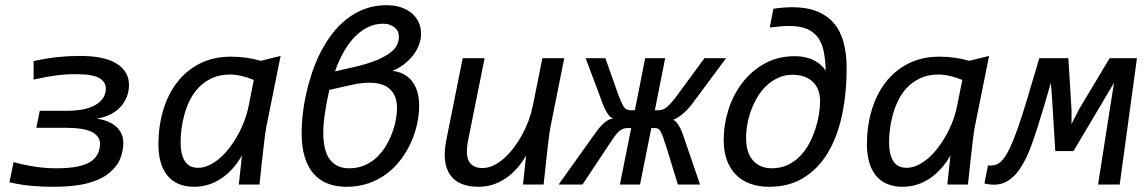

<svg xmlns="http://www.w3.org/2000/svg" viewBox="-20 -716 4438 745"><path d="M32.7 -86.9Q75.7 -75.2 116.7 -69.1Q157.7 -63 196.3 -63Q247.6 -63 280 -69.6Q312.5 -76.2 331.5 -88.6Q350.6 -101.1 359.4 -119.6Q368.2 -138.2 368.2 -157.2Q368.2 -187.5 336.7 -203.9Q305.2 -220.2 232.4 -220.2H121.1L134.3 -286.1H239.3Q276.4 -286.1 304.9 -292.2Q333.5 -298.3 352.5 -310.1Q371.6 -321.8 381.1 -337.4Q390.6 -353 390.6 -372.1Q390.6 -384.3 385 -394.3Q379.4 -404.3 366.2 -412.4Q353 -420.4 330.6 -424.3Q308.1 -428.2 273.4 -428.2Q253.9 -428.2 234.9 -427Q215.8 -425.8 196 -423.1Q176.3 -420.4 155 -416.5Q133.8 -412.6 110.4 -407.2V-479Q161.6 -490.2 204.6 -494.6Q247.6 -499 289.6 -499Q385.3 -499 432.9 -469Q480.5 -439 480.5 -386.2Q480.5 -361.8 471.9 -340.1Q463.4 -318.4 447.3 -301Q431.2 -283.7 408 -272Q384.8 -260.3 355.5 -255.9Q377.9 -252.4 397 -244.9Q416 -237.3 429.7 -225.6Q443.4 -213.9 450.9 -197.8Q458.5 -181.6 458.5 -161.1Q458.5 -131.8 446.8 -101.3Q435.1 -70.8 403.8 -44.9Q372.6 -19 320.3 -5.1Q268.1 8.8 186 8.8Q143.6 8.8 102.3 5.1Q61 1.5 16.6 -8.8Z M876 -496.1Q907.7 -496.1 936.5 -491.9Q965.3 -487.8 991.7 -480L1068.8 -499L1013.7 -225.1Q1011.7 -215.8 1009.5 -200.7Q1007.3 -185.5 1004.4 -159.9Q1001.5 -134.3 997.1 -95.5Q992.7 -56.6 986.8 0H906.7L918.9 -112.8Q885.3 -54.2 837.2 -22.7Q789.1 8.8 732.9 8.8Q697.8 8.8 671.6 -2.9Q645.5 -14.6 628.4 -36.4Q611.3 -58.1 603 -88.4Q594.7 -118.7 594.7 -155.8Q594.7 -226.1 613 -287.8Q631.3 -349.6 667 -396Q702.6 -442.4 755.1 -469.2Q807.6 -496.1 876 -496.1ZM680.7 -164.1Q680.7 -117.7 696.8 -91.3Q712.9 -64.9 749 -64.9Q770 -64.9 791 -74.7Q812 -84.5 832 -101.6Q852.1 -118.7 869.9 -141.8Q887.7 -165 902.6 -191.7Q917.5 -218.3 928.2 -247.3Q939 -276.4 944.8 -305.2L964.8 -405.8Q941.9 -415.5 917.7 -421.1Q893.6 -426.8 873 -426.8Q833 -426.8 803.2 -413.1Q773.4 -399.4 752 -377.4Q730.5 -355.5 716.8 -327.4Q703.1 -299.3 695.1 -270Q687 -240.7 683.8 -212.9Q680.7 -185.1 680.7 -164.1Z M1350.6 -455.1Q1408.7 -468.3 1443.6 -483.4Q1478.5 -498.5 1497.3 -513.9Q1516.1 -529.3 1522 -544.7Q1527.8 -560.1 1527.8 -574.2Q1527.8 -583.5 1524.2 -592.5Q1520.5 -601.6 1512.7 -608.4Q1504.9 -615.2 1493.4 -619.6Q1481.9 -624 1466.8 -624Q1433.1 -624 1404.5 -609.1Q1376 -594.2 1352.5 -568.8Q1329.1 -543.5 1311 -509.8Q1293 -476.1 1279.8 -439ZM1257.8 -367.2Q1246.6 -317.9 1240.5 -275.1Q1234.4 -232.4 1234.4 -202.1Q1234.4 -130.4 1260.3 -96.7Q1286.1 -63 1334.5 -63Q1368.2 -63 1395 -74.7Q1421.9 -86.4 1442.4 -106Q1462.9 -125.5 1477.8 -150.6Q1492.7 -175.8 1502.2 -201.7Q1511.7 -227.5 1516.1 -252.2Q1520.5 -276.9 1520.5 -295.9Q1520.5 -344.7 1493.4 -369.9Q1466.3 -395 1413.6 -395Q1395.5 -395 1378.4 -392.8Q1361.3 -390.6 1342.8 -386.2ZM1502.4 -440.9Q1523.4 -439 1542.2 -430.2Q1561 -421.4 1575.4 -405Q1589.8 -388.7 1598.1 -364Q1606.4 -339.4 1606.4 -306.2Q1606.4 -272.5 1598.6 -235.8Q1590.8 -199.2 1575.2 -164.3Q1559.6 -129.4 1536.1 -97.9Q1512.7 -66.4 1481.4 -42.7Q1450.2 -19 1410.9 -5.1Q1371.6 8.8 1324.7 8.8Q1283.7 8.8 1251.2 -3.9Q1218.8 -16.6 1196.3 -42.5Q1173.8 -68.4 1162.1 -107.9Q1150.4 -147.5 1150.4 -201.2Q1150.4 -233.4 1154.5 -272Q1158.7 -310.5 1167.7 -351.3Q1176.8 -392.1 1190.7 -433.6Q1204.6 -475.1 1224.1 -513.4Q1243.7 -551.8 1269 -585Q1294.4 -618.2 1326.2 -642.8Q1357.9 -667.5 1396 -681.6Q1434.1 -695.8 1479.5 -695.8Q1511.7 -695.8 1536.6 -687.3Q1561.5 -678.7 1578.9 -663.6Q1596.2 -648.4 1605 -628.4Q1613.8 -608.4 1613.8 -585Q1613.8 -561.5 1604.7 -539.3Q1595.7 -517.1 1580.3 -498Q1564.9 -479 1544.7 -464.4Q1524.4 -449.7 1502.4 -440.9Z M2116.2 -225.1Q2114.3 -215.8 2112.1 -200.7Q2109.9 -185.5 2106.9 -159.9Q2104 -134.3 2099.6 -95.5Q2095.2 -56.6 2089.4 0H2009.3L2021.5 -112.8Q1987.8 -54.2 1940.2 -22.7Q1892.6 8.8 1836.4 8.8Q1758.8 8.8 1726.3 -38.1Q1693.8 -85 1712.4 -175.8L1775.4 -490.2H1860.4L1797.4 -176.8Q1785.2 -117.7 1799.1 -90.8Q1813 -64 1852.5 -64Q1873.5 -64 1894.3 -73.7Q1915 -83.5 1934.8 -100.8Q1954.6 -118.2 1972.4 -141.4Q1990.2 -164.6 2005.1 -191.4Q2020 -218.3 2030.8 -247.3Q2041.5 -276.4 2047.4 -305.2L2084.5 -490.2H2169.4Z M2521 -288.1H2533.2Q2542 -288.1 2549.8 -290.5Q2557.6 -293 2566.4 -299.8Q2575.2 -306.6 2585.9 -318.8Q2596.7 -331.1 2611.3 -351.1L2713.4 -490.2H2797.4L2669.4 -317.9Q2662.1 -307.6 2652.8 -297.1Q2643.6 -286.6 2633.3 -277.6Q2623 -268.6 2612.3 -261.5Q2601.6 -254.4 2591.3 -251Q2600.1 -248 2607.7 -238Q2615.2 -228 2621.3 -214.8Q2627.4 -201.7 2632.3 -187.3Q2637.2 -172.9 2641.1 -161.1L2696.3 0H2610.4L2565.4 -146Q2557.6 -170.9 2552.2 -185.5Q2546.9 -200.2 2542 -207.8Q2537.1 -215.3 2531.7 -217.3Q2526.4 -219.2 2519 -219.2H2507.3L2463.4 0H2385.3L2429.2 -219.2H2416Q2406.2 -219.2 2398.2 -216.3Q2390.1 -213.4 2383.1 -207.3Q2376 -201.2 2368.2 -191.2Q2360.4 -181.2 2351.1 -167L2240.2 0H2147.5L2280.3 -186Q2288.1 -196.8 2296.6 -208.5Q2305.2 -220.2 2314.7 -230.2Q2324.2 -240.2 2335.2 -247.3Q2346.2 -254.4 2359.4 -256.8Q2349.6 -259.3 2342 -269Q2334.5 -278.8 2327.9 -292.2Q2321.3 -305.7 2315.9 -320.3Q2310.5 -335 2306.2 -347.2L2252.4 -490.2H2329.1L2372.1 -368.2Q2381.8 -340.8 2388.7 -324.7Q2395.5 -308.6 2401.4 -300.5Q2407.2 -292.5 2414.3 -290.3Q2421.4 -288.1 2430.2 -288.1H2443.4L2483.4 -490.2H2561Z M3184.1 -441.9Q3182.6 -481.4 3176.8 -513.4Q3170.9 -545.4 3155.5 -568.1Q3140.1 -590.8 3112.8 -603Q3085.4 -615.2 3041 -615.2Q3024.4 -615.2 3005.9 -613.5Q2987.3 -611.8 2966.8 -608.9L2981 -682.1Q3000.5 -685.1 3019 -686.5Q3037.6 -688 3054.2 -688Q3110.8 -688 3150.9 -671.6Q3190.9 -655.3 3216.3 -625Q3241.7 -594.7 3253.4 -551Q3265.1 -507.3 3265.1 -453.1Q3265.1 -351.6 3246.6 -266.6Q3228 -181.6 3190.7 -120.6Q3153.3 -59.6 3096.9 -25.4Q3040.5 8.8 2964.8 8.8Q2922.4 8.8 2889.4 -3.7Q2856.4 -16.1 2834 -39.6Q2811.5 -63 2799.8 -96.4Q2788.1 -129.9 2788.1 -171.9Q2788.1 -232.4 2806.6 -290.8Q2825.2 -349.1 2860.8 -395.3Q2896.5 -441.4 2947.5 -469.7Q2998.5 -498 3064 -498Q3106.4 -498 3137.7 -482.2Q3168.9 -466.3 3184.1 -441.9ZM3162.1 -324.2Q3162.1 -346.2 3155.5 -364.7Q3148.9 -383.3 3135.5 -397Q3122.1 -410.6 3102.1 -418.2Q3082 -425.8 3055.2 -425.8Q3026.4 -425.8 3001.7 -415Q2977.1 -404.3 2957 -386.2Q2937 -368.2 2921.9 -344Q2906.7 -319.8 2896.2 -292.5Q2885.7 -265.1 2880.4 -236.6Q2875 -208 2875 -181.2Q2875 -122.6 2902.3 -92.8Q2929.7 -63 2974.1 -63Q3009.3 -63 3036.9 -76.2Q3064.5 -89.4 3085.2 -111.1Q3106 -132.8 3120.6 -160.6Q3135.3 -188.5 3144.5 -217.5Q3153.8 -246.6 3158 -274.4Q3162.1 -302.2 3162.1 -324.2Z M3625 -496.1Q3656.7 -496.1 3685.5 -491.9Q3714.4 -487.8 3740.7 -480L3817.9 -499L3762.7 -225.1Q3760.7 -215.8 3758.5 -200.7Q3756.3 -185.5 3753.4 -159.9Q3750.5 -134.3 3746.1 -95.5Q3741.7 -56.6 3735.8 0H3655.8L3668 -112.8Q3634.3 -54.2 3586.2 -22.7Q3538.1 8.8 3481.9 8.8Q3446.8 8.8 3420.7 -2.9Q3394.5 -14.6 3377.4 -36.4Q3360.4 -58.1 3352.1 -88.4Q3343.8 -118.7 3343.8 -155.8Q3343.8 -226.1 3362.1 -287.8Q3380.4 -349.6 3416 -396Q3451.7 -442.4 3504.2 -469.2Q3556.6 -496.1 3625 -496.1ZM3429.7 -164.1Q3429.7 -117.7 3445.8 -91.3Q3461.9 -64.9 3498 -64.9Q3519 -64.9 3540 -74.7Q3561 -84.5 3581.1 -101.6Q3601.1 -118.7 3618.9 -141.8Q3636.7 -165 3651.6 -191.7Q3666.5 -218.3 3677.2 -247.3Q3688 -276.4 3693.8 -305.2L3713.9 -405.8Q3690.9 -415.5 3666.7 -421.1Q3642.6 -426.8 3622.1 -426.8Q3582 -426.8 3552.2 -413.1Q3522.5 -399.4 3501 -377.4Q3479.5 -355.5 3465.8 -327.4Q3452.1 -299.3 3444.1 -270Q3436 -240.7 3432.9 -212.9Q3429.7 -185.1 3429.7 -164.1Z M4324.7 0H4240.7L4288.6 -306.2L4302.7 -395L4269.5 -338.9L4145.5 -129.9H4074.7L4062.5 -330.1L4057.6 -395L4029.8 -299.8Q4005.4 -217.3 3985.1 -160.2Q3964.8 -103 3939.9 -64.7Q3915 -26.4 3881.8 -9.5Q3848.6 7.3 3799.8 -3.9L3813.5 -74.2Q3830.6 -72.3 3844.5 -76.9Q3858.4 -81.5 3871.6 -97.4Q3884.8 -113.3 3898.7 -142.3Q3912.6 -171.4 3929 -218Q3945.3 -264.6 3965.6 -331.5Q3985.8 -398.4 4012.7 -490.2H4125.5L4137.7 -289.1V-234.9L4167.5 -293L4285.6 -490.2H4391.6Z"/></svg>

Font: Code New Roman
Style: Italic
Weight: 400
Italic angle: -11°
Monospace: yes
Designer: Sam Radian
Foundry: Code New Roman
Version: Version 1.508 October 19, 2014